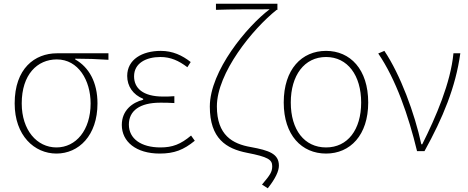

<svg xmlns="http://www.w3.org/2000/svg" viewBox="-20 -814 2523 1034"><path d="M284 13C404 13 505 -84 505 -257C505 -371 459 -452 385 -494V-498C446 -498 503 -496 564 -492V-527H287C167 -527 59 -445 59 -257C59 -84 165 13 284 13ZM284 -20C179 -20 97 -113 97 -257C97 -413 181 -494 286 -494C402 -494 468 -381 468 -257C468 -113 389 -20 284 -20Z M840 13C919 13 969 -7 1029 -56L1009 -84C953 -37 909 -20 844 -20C740 -20 674 -67 674 -143C674 -217 732 -261 843 -261C868 -261 888 -261 919 -259V-296C892 -294 879 -294 859 -294C747 -294 702 -341 702 -403C702 -474 767 -507 844 -507C899 -507 943 -487 989 -452L1007 -480C961 -516 910 -540 846 -540C746 -540 665 -494 665 -405C665 -350 696 -304 751 -282V-277C693 -262 636 -220 636 -141C636 -51 713 13 840 13Z M1422 200C1464 147 1482 107 1482 78C1482 14 1429 -4 1331 -22C1232 -39 1148 -86 1148 -241C1148 -421 1340 -658 1470 -761H1474V-794H1143V-761C1217 -764 1358 -764 1432 -764C1311 -673 1110 -432 1110 -240C1110 -68 1198 -13 1311 9C1424 31 1446 46 1446 81C1446 112 1435 128 1391 180Z M1736 13C1866 13 1963 -86 1963 -262C1963 -441 1866 -540 1736 -540C1605 -540 1508 -441 1508 -262C1508 -86 1605 13 1736 13ZM1736 -20C1619 -20 1546 -115 1546 -262C1546 -408 1619 -507 1736 -507C1852 -507 1925 -408 1925 -262C1925 -115 1852 -20 1736 -20Z M2226 0H2266C2365 -179 2434 -345 2459 -527H2422C2407 -368 2328 -185 2254 -37H2249C2213 -204 2136 -412 2050 -540L2017 -526C2112 -387 2180 -191 2226 0Z"/></svg>

Font: Source Han Sans JP ExtraLight
Style: Regular
Weight: 250
Designer: Ryoko NISHIZUKA 西塚涼子 (kana, bopomofo & ideographs); Paul D. Hunt (Latin, Greek & Cyrillic); Sandoll Communications 산돌커뮤니
Foundry: Adobe
Version: Version 2.001;hotconv 1.0.107;makeotfexe 2.5.65593